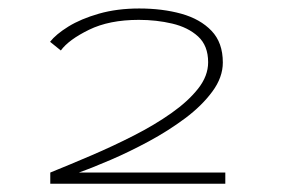

<svg xmlns="http://www.w3.org/2000/svg" viewBox="-20 -724 700 464"><path d="M101.5 -280V-307Q148.5 -326 201 -348.5Q253.5 -371 303.5 -396.5Q353.5 -422 394 -450.5Q434.5 -479 458.8 -509.8Q483 -540.5 483 -573.5Q483 -613.5 458.8 -635.8Q434.5 -658 396.2 -667Q358 -676 315.5 -676Q244 -676 195 -652Q146 -628 127 -602L101 -623Q115 -641 145.2 -659.8Q175.5 -678.5 219.2 -691Q263 -703.5 316.5 -703.5Q372.5 -703.5 418.2 -690.8Q464 -678 491.2 -649.5Q518.5 -621 518.5 -573Q518.5 -537 493.2 -502.8Q468 -468.5 427.5 -438.2Q387 -408 339.8 -382.5Q292.5 -357 247.8 -337.8Q203 -318.5 170.5 -307H524.5V-280Z"/></svg>

Font: Trispace Expanded Thin
Style: Regular
Weight: 100
Width: 7
Designer: Tyler Finck
Foundry: Etcetera Type Company
Version: Version 1.210; ttfautohint (v1.8.3)